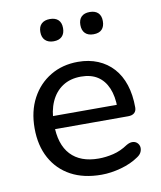

<svg xmlns="http://www.w3.org/2000/svg" viewBox="-81 -767 707 841"><g transform="rotate(-10 272.5 -346.5)"><path d="M303 9Q224 9 167.5 -21.5Q111 -52 80 -108.5Q49 -165 49 -242Q49 -318 79.5 -375Q110 -432 163.5 -464Q217 -496 286 -496Q335 -496 374.5 -479.5Q414 -463 442 -432Q470 -401 484.5 -356.5Q499 -312 499 -256Q499 -240 489.5 -231.5Q480 -223 462 -223H120V-281H439L422 -267Q422 -319 406.5 -355.5Q391 -392 361.5 -411Q332 -430 288 -430Q240 -430 206 -407.5Q172 -385 154 -344.5Q136 -304 136 -251V-245Q136 -155 179 -109Q222 -63 303 -63Q335 -63 368.5 -71Q402 -79 433 -100Q448 -109 460.5 -108.5Q473 -108 481 -100.5Q489 -93 491 -82.5Q493 -72 488 -60Q483 -48 469 -39Q436 -16 390.5 -3.5Q345 9 303 9ZM375 -603Q351 -603 338 -616Q325 -629 325 -653Q325 -677 338 -689.5Q351 -702 375 -702Q399 -702 412 -689.5Q425 -677 425 -653Q425 -629 412.5 -616Q400 -603 375 -603ZM198 -603Q174 -603 160.5 -616Q147 -629 147 -653Q147 -677 160.5 -689.5Q174 -702 198 -702Q222 -702 235 -689.5Q248 -677 248 -653Q248 -629 235 -616Q222 -603 198 -603Z"/></g></svg>

Font: Nunito Medium
Style: Regular
Weight: 500
Designer: Vernon Adams
Foundry: Vernon Adams
Version: Version 3.601